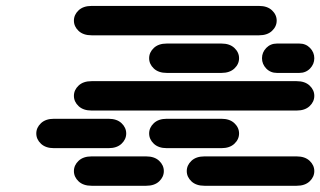

<svg xmlns="http://www.w3.org/2000/svg" viewBox="-20 -631 1064 638"><path d="M284.2 -13.7H465.8Q493.2 -13.7 508.8 -28.3Q524.4 -43 524.4 -62.5Q524.4 -82 508.8 -96.7Q493.2 -111.3 465.8 -111.3H284.2Q256.8 -111.3 241.2 -96.7Q225.6 -82 225.6 -62.5Q225.6 -43 241.2 -28.3Q256.8 -13.7 284.2 -13.7ZM659.2 -13.7H965.8Q993.2 -13.7 1008.8 -28.3Q1024.4 -43 1024.4 -62.5Q1024.4 -82 1008.8 -96.7Q993.2 -111.3 965.8 -111.3H659.2Q631.8 -111.3 616.2 -96.7Q600.6 -82 600.6 -62.5Q600.6 -43 616.2 -28.3Q631.8 -13.7 659.2 -13.7ZM159.2 -138.7H340.8Q368.2 -138.7 383.8 -153.3Q399.4 -168 399.4 -187.5Q399.4 -207 383.8 -221.7Q368.2 -236.3 340.8 -236.3H159.2Q131.8 -236.3 116.2 -221.7Q100.6 -207 100.6 -187.5Q100.6 -168 116.2 -153.3Q131.8 -138.7 159.2 -138.7ZM534.2 -138.7H715.8Q743.2 -138.7 758.8 -153.3Q774.4 -168 774.4 -187.5Q774.4 -207 758.8 -221.7Q743.2 -236.3 715.8 -236.3H534.2Q506.8 -236.3 491.2 -221.7Q475.6 -207 475.6 -187.5Q475.6 -168 491.2 -153.3Q506.8 -138.7 534.2 -138.7ZM284.2 -263.7H965.8Q993.2 -263.7 1008.8 -278.3Q1024.4 -293 1024.4 -312.5Q1024.4 -332 1008.8 -346.7Q993.2 -361.3 965.8 -361.3H284.2Q256.8 -361.3 241.2 -346.7Q225.6 -332 225.6 -312.5Q225.6 -293 241.2 -278.3Q256.8 -263.7 284.2 -263.7ZM534.2 -388.7H715.8Q743.2 -388.7 758.8 -403.3Q774.4 -418 774.4 -437.5Q774.4 -457 758.8 -471.7Q743.2 -486.3 715.8 -486.3H534.2Q506.8 -486.3 491.2 -471.7Q475.6 -457 475.6 -437.5Q475.6 -418 491.2 -403.3Q506.8 -388.7 534.2 -388.7ZM900.4 -388.7H974.6Q996.1 -388.7 1010.3 -403.3Q1024.4 -418 1024.4 -437.5Q1024.4 -457 1010.3 -471.7Q996.1 -486.3 974.6 -486.3H900.4Q878.9 -486.3 864.7 -471.7Q850.6 -457 850.6 -437.5Q850.6 -418 864.7 -403.3Q878.9 -388.7 900.4 -388.7ZM284.2 -513.7H840.8Q868.2 -513.7 883.8 -528.3Q899.4 -543 899.4 -562.5Q899.4 -582 883.8 -596.7Q868.2 -611.3 840.8 -611.3H284.2Q256.8 -611.3 241.2 -596.7Q225.6 -582 225.6 -562.5Q225.6 -543 241.2 -528.3Q256.8 -513.7 284.2 -513.7Z"/></svg>

Font: Sixtyfour Convergence
Style: Regular
Weight: 400
Designer: Jens Kutilek
Foundry: Jens Kutilek
Version: Version 2.001